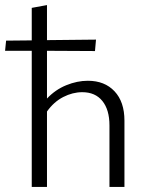

<svg xmlns="http://www.w3.org/2000/svg" viewBox="-40 -736 594 756"><path d="M450 -261V0H391V-242Q391 -304 363 -338.5Q335 -373 284 -373Q246 -373 209 -354Q172 -335 145 -297V0H85V-536H-20L-16 -576L85 -577V-705L145 -716V-578L338 -580L334 -535L145 -536V-348Q178 -383 221 -400.5Q264 -418 306 -418Q372 -418 411 -376.5Q450 -335 450 -261Z"/></svg>

Font: Isabella Sans
Style: Regular
Weight: 400
Designer: Original fonts by Christian Thalmann (Catharsis Fonts), Modifications by Cristiano Sobral
Version: Version 0.002;July 12, 2020;FontCreator 13.0.0.2655 64-bit; 